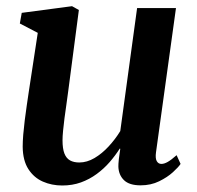

<svg xmlns="http://www.w3.org/2000/svg" viewBox="-20 -574 622 605"><path d="M176 10.5Q143 10.5 115 -1.8Q87 -14 69.5 -41Q52 -68 51.5 -111.5Q51.5 -128 53.2 -149.5Q55 -171 58 -195.2Q61 -219.5 64.5 -243Q68 -266.5 71 -287L99 -470.5L42.5 -500L48.5 -533.5L207 -554.5L228.5 -542.5L195 -287Q192.5 -266.5 189.2 -244.5Q186 -222.5 183.2 -201.5Q180.5 -180.5 178.8 -162.5Q177 -144.5 177 -132Q177 -105.5 183 -90.2Q189 -75 200.8 -68.5Q212.5 -62 230 -62Q254 -62 277.8 -76Q301.5 -90 322.5 -112.8Q343.5 -135.5 359 -161L412 -548.5H534.5L471.5 -93.5Q469 -75 474 -66.2Q479 -57.5 488.5 -57.5Q497.5 -57.5 508.5 -63.8Q519.5 -70 536.5 -85L549 -57.5Q542.5 -47.5 525 -31.5Q507.5 -15.5 481.5 -2.8Q455.5 10 423 10Q387.5 10 370.8 -6.2Q354 -22.5 353 -48.5Q353 -51.5 353.2 -58Q353.5 -64.5 354.5 -72.8Q355.5 -81 356.8 -89.5Q358 -98 359 -105L357.5 -106Q343.5 -84 325.5 -63.2Q307.5 -42.5 284.8 -25.8Q262 -9 235 0.8Q208 10.5 176 10.5Z"/></svg>

Font: Merriweather 48pt SemiBold
Style: Italic
Weight: 600
Italic angle: -7.8°
Designer: Eben Sorkin
Foundry: Eben Sorkin
Version: Version 2.101